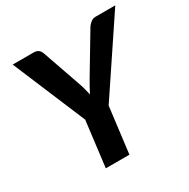

<svg xmlns="http://www.w3.org/2000/svg" viewBox="-164 -874 1003 1021"><g transform="rotate(-30 338.0 -363.0)"><path d="M378.5 -281.5 343.5 0H198.5L233 -279L45.5 -725.5H174Q193 -725.5 203.5 -716.8Q214 -708 219 -693.5L301.5 -457Q308.5 -437 313.2 -418.5Q318 -400 322 -382.5Q330.5 -400 340.8 -418.2Q351 -436.5 363 -457L504.5 -693.5Q512 -705 524.8 -715.2Q537.5 -725.5 555.5 -725.5H675.5Z"/></g></svg>

Font: Lato Heavy
Style: Italic
Weight: 800
Italic angle: -7°
Designer: Lukasz Dziedzic
Foundry: tyPoland Lukasz Dziedzic
Version: Version 2.007; 2014-02-27